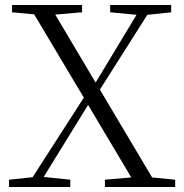

<svg xmlns="http://www.w3.org/2000/svg" viewBox="-20 -745 735 765"><path d="M662 -725V-696L567 -686L378 -388L586 -38L678 -29V0H398V-29L503 -38L331 -327L154 -40L260 -29V0H16V-29L110 -39L314 -356L116 -688L28 -696V-725H307V-696L200 -687L361 -416L524 -686L419 -696V-725Z"/></svg>

Font: GL-CurulMinamoto Light
Style: Regular
Weight: 300
Designer: Eunice (kana); Ryoko NISHIZUKA 西塚涼子 (ideographs); Frank Grießhammer (Latin, Greek & Cyrillic); Wenlong ZHANG
Foundry: Gutenberg Labo; Adobe
Version: Version 1.002